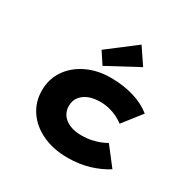

<svg xmlns="http://www.w3.org/2000/svg" viewBox="-179 -985 1162 1169"><g transform="rotate(30 402.0 -401.0)"><path d="M441 10Q342 10 265 -26Q188 -62 145.5 -125Q103 -188 103 -267Q103 -348 145 -410Q187 -472 261.5 -508Q336 -544 429 -544Q517 -544 590.5 -522Q664 -500 716 -458L614 -328Q594 -344 567.5 -357Q541 -370 510.5 -377.5Q480 -385 447 -385Q398 -385 363.5 -370Q329 -355 310.5 -329Q292 -303 292 -268Q292 -233 310.5 -206.5Q329 -180 364 -165Q399 -150 446 -150Q487 -150 518.5 -157Q550 -164 574 -173.5Q598 -183 616 -194L715 -66Q662 -32 593.5 -11Q525 10 441 10ZM348 -581 294 -663 489 -812 566 -698Z"/></g></svg>

Font: Lexend Peta ExtraBold
Style: Regular
Weight: 800
Version: Version 1.007